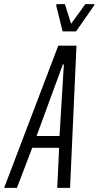

<svg xmlns="http://www.w3.org/2000/svg" viewBox="-60 -909 477 929"><path d="M-40 0 222 -688H310L279 0H217L226 -194H96L22 0ZM117 -251H228L249 -597H244ZM243 -757 212 -882 214 -889H254L284 -794L353 -889H397L395 -882L308 -757Z"/></svg>

Font: Saira Ultra Condensed
Style: Italic
Weight: 400
Width: 1
Italic angle: -12°
Designer: Hector Gatti with collaboration of the Omnibus-Type team
Foundry: Omnibus-Type
Version: Version 1.001; ttfautohint (v1.8)